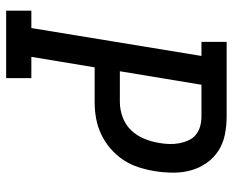

<svg xmlns="http://www.w3.org/2000/svg" viewBox="-88 -688 775 640"><g transform="rotate(90 300.0 -367.5)"><path d="M15 0V-84H73L166 -651H119V-735H368Q399 -735 428.5 -729Q458 -723 482 -707.5Q506 -692 522.5 -668.5Q539 -645 547 -617Q555 -589 555 -558Q555 -527 550 -496Q546 -470 537.5 -443Q529 -416 513.5 -392Q498 -368 475.5 -348.5Q453 -329 427.5 -317Q402 -305 375 -300Q348 -295 321 -295H204L169 -84H240V0ZM217 -379H320Q345 -379 370.5 -388.5Q396 -398 414 -417Q432 -436 442 -460.5Q452 -485 456 -510Q459 -527 459.5 -544Q460 -561 457 -577Q454 -593 447.5 -607.5Q441 -622 429 -632Q417 -642 401 -646.5Q385 -651 368 -651H262Z"/></g></svg>

Font: Iosevka Etoile Medium
Style: Italic
Weight: 500
Italic angle: -9°
Designer: Belleve Invis
Foundry: Belleve Invis
Version: Version 22.1.2; ttfautohint (v1.8.4)